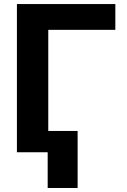

<svg xmlns="http://www.w3.org/2000/svg" viewBox="-20 -747 621 942"><path d="M63 -727.1H545.9V-600.6H216.8V0H63ZM213.9 -104.5H360.8V175.3H213.9Z"/></svg>

Font: My Font
Style: Bold
Weight: 500
Designer: Rasmus Andersson
Foundry: rsms
Version: Version 0.001